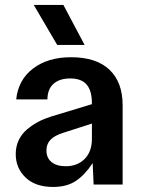

<svg xmlns="http://www.w3.org/2000/svg" viewBox="-20 -739 567 769"><path d="M192.9 9.8Q121.6 9.8 82.3 -28.1Q43 -65.9 43 -122.1Q43 -152.8 55.4 -178.5Q67.9 -204.1 89.6 -221.9Q111.3 -239.7 134.3 -251.7Q157.2 -263.7 184.1 -272L348.1 -321.8V-325.2Q348.1 -376 326.9 -400.4Q305.7 -424.8 261.2 -424.8Q218.8 -424.8 194.6 -403.6Q170.4 -382.3 169.9 -340.8H44.9Q53.2 -419.9 112.8 -464.8Q172.4 -509.8 264.2 -509.8Q365.7 -509.8 418.5 -459.7Q471.2 -409.7 471.2 -316.9V0H355L351.1 -85.9Q320.3 -38.6 283.9 -14.4Q247.6 9.8 192.9 9.8ZM115.2 -719.2H233.9L318.8 -559.1H209ZM166 -136.2Q166 -106.4 186.5 -89.8Q207 -73.2 243.2 -73.2Q290 -73.2 319.1 -102.5Q348.1 -131.8 348.1 -183.1V-244.1L232.9 -207Q198.7 -196.3 182.4 -179.4Q166 -162.6 166 -136.2Z"/></svg>

Font: TASA Orbiter Text SemiBold
Style: Regular
Weight: 600
Designer: Weizhong Zhang
Version: Version 1.000;Glyphs 3.1.2 (3151)